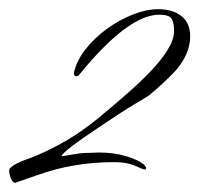

<svg xmlns="http://www.w3.org/2000/svg" viewBox="-28 -391 434 418"><path d="M5 7Q0 7 -4 -2Q-8 -11 -8 -20Q-8 -31 38 -47Q52 -52 75 -63Q98 -74 120 -87Q153 -107 182.5 -131Q212 -155 252 -190Q351 -277 351 -323Q351 -343 345 -351Q339 -359 319 -359Q251 -359 145 -229Q142 -225 138 -225Q133 -225 133 -231V-233Q139 -259 158 -283.5Q177 -308 204.5 -328Q232 -348 261.5 -359.5Q291 -371 316 -371Q348 -371 367 -356Q386 -341 386 -312Q386 -275 356 -239Q346 -228 329.5 -212.5Q313 -197 296 -183Q295 -182 265.5 -164.5Q236 -147 189 -115Q108 -61 106 -51Q110 -51 129 -54.5Q148 -58 158 -58Q168 -58 175 -58.5Q182 -59 187 -59Q220 -59 246.5 -51Q273 -43 285 -33Q290 -28 290 -25Q290 -22 287 -22Q284 -22 280 -24Q261 -33 248.5 -35.5Q236 -38 220 -38Q176 -38 134.5 -31Q93 -24 54 -10Z"/></svg>

Font: Corinthia
Style: Regular
Weight: 400
Designer: Robert E. Leuschke
Foundry: Robert E. Leuschke
Version: Version 1.013; ttfautohint (v1.8.3)